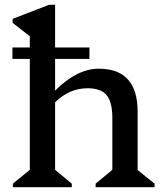

<svg xmlns="http://www.w3.org/2000/svg" viewBox="-20 -785 688 805"><path d="M34 0V-15L105 -73V-633L33 -689V-706L186 -765H211V-405Q303 -497 394 -497Q557 -497 557 -317V-72L628 -15V0H381V-15L451 -73V-290Q451 -357 427 -386Q403 -415 347 -415Q271 -415 211 -356V-73L281 -15V0ZM32 -538V-586H355V-538Z"/></svg>

Font: Platypi
Style: Regular
Weight: 400
Designer: David Sargent
Foundry: Bolt Cutter Type
Version: Version 1.200; ttfautohint (v1.8.4.7-5d5b)